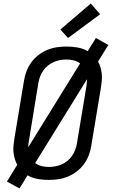

<svg xmlns="http://www.w3.org/2000/svg" viewBox="-20 -1005 640 1081"><path d="M90 56 19 17 77 -77Q69 -92 63.5 -110Q58 -128 56 -147Q54 -166 56 -185.5Q58 -205 61 -225L115 -550Q119 -577 129 -603.5Q139 -630 156 -653.5Q173 -677 196.5 -695Q220 -713 246.5 -724Q273 -735 300.5 -739Q328 -743 355 -743Q355 -743 355 -743Q355 -743 355 -743Q387 -743 417.5 -737.5Q448 -732 474 -717L520 -791L590 -752L532 -658Q541 -643 546 -625Q551 -607 553 -588Q555 -569 553 -549.5Q551 -530 548 -510L494 -185Q490 -158 480 -131.5Q470 -105 453 -81.5Q436 -58 412.5 -40Q389 -22 362.5 -11Q336 0 308.5 4Q281 8 254 8Q254 8 254 8Q254 8 254 8Q222 8 191.5 2.5Q161 -3 135 -18ZM139 -176 431 -648Q416 -660 395.5 -665Q375 -670 354 -670Q336 -670 317.5 -666.5Q299 -663 282 -655.5Q265 -648 249.5 -635.5Q234 -623 223 -607Q212 -591 205.5 -573.5Q199 -556 196 -538L143 -213Q141 -203 140 -194Q139 -185 139 -176ZM255 -65Q273 -65 291.5 -68.5Q310 -72 327.5 -79.5Q345 -87 360 -99.5Q375 -112 386 -128Q397 -144 403.5 -161.5Q410 -179 413 -197L467 -522Q468 -532 469 -541Q470 -550 470 -559L178 -87Q194 -75 214 -70Q234 -65 255 -65ZM363 -791 320 -839 491 -985 544 -925Z"/></svg>

Font: Iosevka SS04 Extended
Style: Italic
Weight: 400
Width: 7
Italic angle: -9°
Monospace: yes
Designer: Belleve Invis
Foundry: Belleve Invis
Version: Version 19.0.0; ttfautohint (v1.8.4)